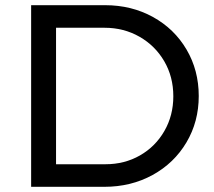

<svg xmlns="http://www.w3.org/2000/svg" viewBox="-20 -720 823 740"><path d="M746 -350Q746 -251 698.5 -171Q651 -91 568 -45.5Q485 0 382 0H100V-700H385Q487 -700 569.5 -654.5Q652 -609 699 -529Q746 -449 746 -350ZM648 -349Q648 -424 613 -484Q578 -544 517.5 -578.5Q457 -613 383 -613H196V-87H387Q460 -87 519.5 -121Q579 -155 613.5 -215Q648 -275 648 -349Z"/></svg>

Font: Montserrat arm2
Style: Regular
Weight: 400
Designer: Julieta Ulanovsky
Foundry: Julieta Ulanovsky
Version: Version 6.000